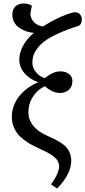

<svg xmlns="http://www.w3.org/2000/svg" viewBox="-20 -849 490 1103"><path d="M47.9 -178.2Q47.9 -214.8 62.3 -248.8Q76.7 -282.7 99.6 -307.4Q122.6 -332 147.9 -349.1Q173.3 -366.2 198.2 -375V-377Q149.4 -394.5 120.1 -429Q90.8 -463.4 90.8 -506.8Q90.8 -544.9 112.1 -585.2Q133.3 -625.5 174.8 -660.2Q152.8 -661.6 131.8 -668.7Q110.8 -675.8 92.3 -688Q73.7 -700.2 62.3 -720Q50.8 -739.7 50.8 -764.2Q50.8 -795.4 68.6 -812.3Q86.4 -829.1 118.2 -829.1Q144 -829.1 163.1 -815.9Q154.8 -778.3 154.8 -769Q154.8 -743.7 174.3 -722.7Q193.8 -701.7 226.1 -696.8Q321.8 -756.8 397.9 -776.9Q422.4 -782.2 435.8 -770.3Q449.2 -758.3 450.2 -738.8Q450.2 -710 431.2 -700.2Q364.3 -679.7 314.7 -656.7Q265.1 -633.8 237.3 -613Q209.5 -592.3 192.9 -568.8Q176.3 -545.4 171.1 -527.1Q166 -508.8 166 -487.8Q166 -460 186.3 -434.8Q206.5 -409.7 237.8 -399.9Q284.2 -439 327.1 -439Q357.4 -439 376.7 -423.3Q396 -407.7 396 -384.8Q396 -351.6 375.7 -333.3Q355.5 -314.9 325.2 -314.9Q281.2 -314.9 237.8 -354Q195.8 -334 169.4 -293.7Q143.1 -253.4 143.1 -203.1Q143.1 -161.6 170.4 -127.2Q197.8 -92.8 250 -69.8Q278.8 -57.1 297.4 -47.6Q315.9 -38.1 335.2 -25.1Q354.5 -12.2 365 1.5Q375.5 15.1 382.3 33.4Q389.2 51.8 389.2 74.2Q389.2 150.9 308.1 233.9L272.9 210Q294.9 181.2 307.4 153.3Q319.8 125.5 319.8 107.9Q319.8 76.7 293.5 54.2Q267.1 31.7 216.8 9.8Q187.5 -3.4 166.7 -14.4Q146 -25.4 121.8 -42.7Q97.7 -60.1 82.8 -78.4Q67.9 -96.7 57.9 -122.6Q47.9 -148.4 47.9 -178.2Z"/></svg>

Font: Literata Book
Style: Italic
Weight: 400
Italic angle: -3°
Designer: Latin by Veronika Burian and Jose Scaglione. Greek by Irene Vlachou. Cyrillic by Vera Evstafieva
Foundry: TypeTogether
Version: Version 1.003;PS 001.003;hotconv 1.0.88;makeotf.lib2.5.64775